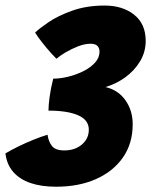

<svg xmlns="http://www.w3.org/2000/svg" viewBox="-27 -688 563 709"><path d="M180.5 1.5Q125.5 1.5 85.5 -12.2Q45.5 -26 21.8 -53.2Q-2 -80.5 -7 -121.5Q14 -134 41 -147.2Q68 -160.5 96.5 -172Q125 -183.5 148.5 -190.5Q152 -165.5 164.8 -149Q177.5 -132.5 211 -132.5Q236.5 -132.5 256.8 -142.2Q277 -152 289 -169.2Q301 -186.5 301 -209Q301 -245 261.8 -262.2Q222.5 -279.5 152 -279.5Q152 -298 156 -328.8Q160 -359.5 169.5 -397.5Q195.5 -397.5 225 -404.8Q254.5 -412 281 -425.2Q307.5 -438.5 324 -456.8Q340.5 -475 340.5 -497.5Q340.5 -510.5 332.8 -518.5Q325 -526.5 307 -526.5Q286 -526.5 261 -516.8Q236 -507 214.2 -494Q192.5 -481 181.5 -471Q161.5 -491 144 -512.2Q126.5 -533.5 115.2 -549Q104 -564.5 102.5 -567.5Q117 -582 151.8 -605.8Q186.5 -629.5 239.5 -648.5Q292.5 -667.5 359.5 -667.5Q425.5 -667.5 468.2 -633.8Q511 -600 511 -537Q511 -496 490 -461.2Q469 -426.5 435.2 -402.2Q401.5 -378 362.5 -366.5Q409 -356 436 -318Q463 -280 463 -229Q463 -158 426.8 -106.2Q390.5 -54.5 327 -26.5Q263.5 1.5 180.5 1.5Z"/></svg>

Font: Grandstander Thin ExtraBold
Style: Italic
Weight: 800
Italic angle: -15°
Version: Version 1.200